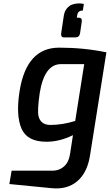

<svg xmlns="http://www.w3.org/2000/svg" viewBox="-20 -814 634 1108"><path d="M333 -622 348 -722Q352 -749 366 -765.5Q380 -782 396 -787.5Q412 -793 427.5 -794Q443 -795 454 -793L464 -791L458 -753Q431 -754 426 -728L423 -712H433Q455 -712 452 -690L442 -622Q438 -598 415 -598H350Q330 -598 333 -622ZM209 -276Q195 -178 202 -145Q214 -93 271 -93Q340 -93 414 -116L466 -444H332Q236 -444 209 -276ZM34 248 47 171H284Q322 171 349.5 146.5Q377 122 384 76L401 -34Q324 4 248 4Q137 4 104 -72Q71 -148 93 -288Q133 -539 321 -539Q464 -539 594 -512L499 86Q483 184 425 232.5Q367 281 278 272Z"/></svg>

Font: Exo
Style: Demi Bold Italic
Weight: 600
Designer: Natanael Gama
Version: Version 1